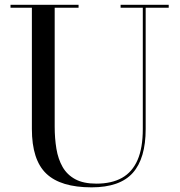

<svg xmlns="http://www.w3.org/2000/svg" viewBox="-20 -770 754 804"><path d="M686.5 -750V-737.5H590V-230Q590 -106.5 536 -46Q482 14.5 363.5 14.5Q234 14.5 173.8 -43Q113.5 -100.5 113.5 -230V-737.5H24V-750H309V-737.5H209V-240Q209 -190.5 216.2 -147Q223.5 -103.5 242.2 -70.8Q261 -38 295.2 -19.5Q329.5 -1 383.5 -1Q447.5 -1 490.8 -25.2Q534 -49.5 556 -100Q578 -150.5 578 -230V-737.5H485V-750Z"/></svg>

Font: Bodoni Moda 18pt
Style: Regular
Weight: 400
Designer: Owen Earl
Foundry: indestructible type
Version: Version 2.005